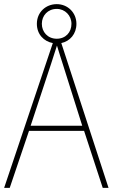

<svg xmlns="http://www.w3.org/2000/svg" viewBox="-20 -907 544 927"><path d="M476 0H504L276 -699C318 -708 349 -743 349 -792C349 -846 307 -887 254 -887C201 -887 158 -848 158 -792C158 -741 192 -707 235 -699L0 0H27L120 -275H386ZM254 -720C210 -720 182 -753 182 -792C182 -832 211 -864 254 -864C294 -864 325 -832 325 -792C325 -751 297 -720 254 -720ZM282 -601 377 -300H128L227 -600C236 -630 246 -657 255 -687C265 -653 274 -627 282 -601Z"/></svg>

Font: Noto Sans Thai Looped SemiCondensed Thin
Style: Regular
Weight: 100
Width: 4
Designer: Sasikarn Vongin, Ben Mitchell
Foundry: The Fontpad Ltd
Version: Version 1.001